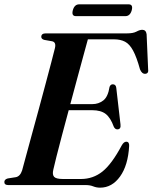

<svg xmlns="http://www.w3.org/2000/svg" viewBox="-21 -854 704 886"><path d="M374.5 0H17Q-1 0 -1 -14Q-1 -26 14.5 -30.5L52.5 -36.5Q72 -40.5 81 -67.5Q86 -86 97.5 -128.5Q109 -171 124.5 -227.8Q140 -284.5 156.8 -346Q173.5 -407.5 188.8 -465Q204 -522.5 215.8 -566.8Q227.5 -611 232.5 -632Q239 -659.5 219.5 -663.5L183 -670Q169.5 -674 169.5 -684Q169.5 -700 190.5 -700H566Q593.5 -700 608.8 -708.2Q624 -716.5 635.5 -716.5Q652.5 -716.5 655.5 -696.5L662.5 -536Q666 -515 650 -513.5Q634 -512 625 -534Q609.5 -590.5 593.2 -620.5Q577 -650.5 556 -661.5Q535 -672.5 505 -672.5H384.5Q377.5 -647.5 364.8 -600.5Q352 -553.5 336 -494.5Q320 -435.5 303.5 -373.5H405Q434 -373.5 455.8 -390.5Q477.5 -407.5 484.5 -453Q489 -465 499.5 -465Q513.5 -465 515.5 -449L535 -280Q538 -258 521.5 -257Q510 -256.5 504 -269.5Q489 -311 466.8 -328.2Q444.5 -345.5 404 -345.5H296Q279.5 -284.5 264.8 -228.8Q250 -173 239.5 -131.2Q229 -89.5 225 -71Q219.5 -48 228.8 -38Q238 -28 269.5 -28H352.5Q408.5 -28 451.8 -62.5Q495 -97 541 -183.5Q550.5 -200 561.5 -200Q576 -200 575 -180.5Q570 -91 533 -39.5Q496 12 441 12Q424 12 409.2 6Q394.5 0 374.5 0ZM315 -806.5Q322.5 -834 344.5 -834H572.5Q594 -834 587 -807Q579.5 -779.5 557.5 -779.5H329.5Q308 -779.5 315 -806.5Z"/></svg>

Font: Fraunces 72pt S000 SemiBold
Style: Italic
Weight: 600
Italic angle: -16°
Version: Version 1.000; ttfautohint (v1.8.3)